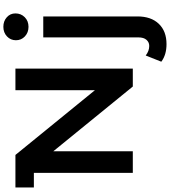

<svg xmlns="http://www.w3.org/2000/svg" viewBox="46 -858 1013 1145"><g transform="rotate(-90 552.5 -285.5)"><path d="M716 -700V0H609L223 -474V0H94V-590H7V-700H201L587 -226V-700ZM757 170 794 77Q821 98 851 98Q873 98 887.5 81.5Q902 65 902 33V-534H1027V28Q1027 109 983 155Q939 201 862 201Q798 201 757 170ZM885 -697Q885 -729 908 -750.5Q931 -772 965 -772Q999 -772 1022 -751.5Q1045 -731 1045 -700Q1045 -667 1022.5 -644.5Q1000 -622 965 -622Q931 -622 908 -643.5Q885 -665 885 -697Z"/></g></svg>

Font: mBank SemiBold
Style: Regular
Weight: 600
Designer: Julieta Ulanovsky
Foundry: Julieta Ulanovsky
Version: Version 7.200